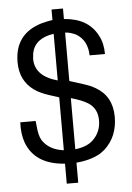

<svg xmlns="http://www.w3.org/2000/svg" viewBox="-60 -814 675 984"><g transform="rotate(-5 278.0 -322.0)"><path d="M243 -770H302V-716Q427 -707 474 -615Q496 -575 496 -519H417Q415 -596 359 -630Q340 -640 315 -645L302 -646V-397Q387 -371 410 -361L422 -355L423 -354L433 -349Q517 -301 518 -195Q518 -92 450 -30L426 -12Q375 17 302 23V126H243V23Q89 13 46 -104Q30 -149 33 -208H112L115 -181Q119 -133 132 -111Q133 -109 134 -107Q135 -105 137 -103Q171 -55 243 -46V-318Q211 -328 189 -335.5Q167 -343 154 -349Q132 -359 117 -370Q46 -421 46 -516Q46 -662 186 -704Q211 -711 243 -716ZM243 -645Q146 -631 130 -556L127 -526Q127 -437 243 -405ZM302 -46Q363 -53 394 -83Q436 -123 436 -183Q436 -244 389 -274Q359 -293 302 -309Z"/></g></svg>

Font: Ekushey Lalsalu
Style: Regular
Weight: 400
Designer: Al Mamun Sumon
Foundry: Al Mamun Sumon
Version: Version 1.0